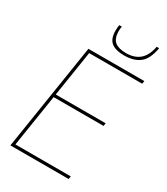

<svg xmlns="http://www.w3.org/2000/svg" viewBox="-219 -1001 954 1096"><g transform="rotate(30 258.0 -452.5)"><path d="M37 0 147 -700H516L512 -681H163L116 -381H445L442 -362H113L59 -19H424L421 0ZM342 -769Q285 -769 257 -791.5Q229 -814 229 -868Q229 -890 232 -905H249Q247 -897 246.5 -888Q246 -879 246 -869Q248 -823 272.5 -804.5Q297 -786 345 -786Q400 -786 433.5 -814.5Q467 -843 479 -905H495Q482 -829 444 -799Q406 -769 342 -769Z"/></g></svg>

Font: Georama Thin
Style: Italic
Weight: 100
Italic angle: -9°
Designer: Jean-Baptiste Levee
Foundry: Production Type
Version: Version 1.000